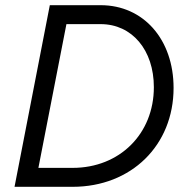

<svg xmlns="http://www.w3.org/2000/svg" viewBox="-20 -720 724 740"><path d="M36 0H260C486 0 649 -160 649 -381C649 -568 533 -700 368 -700H172ZM260 -73H128L236 -627H368C489 -627 573 -527 573 -384C573 -204 441 -73 260 -73Z"/></svg>

Font: Uncut Sans
Style: Italic
Weight: 400
Italic angle: -11°
Designer: Kasper Nordkvist
Foundry: UNCUT.wtf
Version: Version 1.304;Glyphs 3.2 (3246)